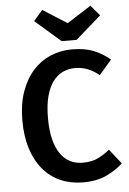

<svg xmlns="http://www.w3.org/2000/svg" viewBox="-62 -977 698 1037"><g transform="rotate(-5 287.0 -458.5)"><path d="M353 -91Q404 -91 438.5 -108.5Q473 -126 500 -149L563 -69Q528 -36 475 -10.5Q422 15 347 15Q281 15 226 -8.5Q171 -32 131.5 -78Q92 -124 70 -191.5Q48 -259 48 -347Q48 -434 71.5 -501Q95 -568 135.5 -613.5Q176 -659 230.5 -682.5Q285 -706 348 -706Q416 -706 464 -687Q512 -668 554 -633L486 -554Q427 -604 356 -604Q321 -604 290 -590Q259 -576 236 -545Q213 -514 200 -465.5Q187 -417 187 -347Q187 -279 199.5 -230.5Q212 -182 234.5 -151Q257 -120 287 -105.5Q317 -91 353 -91ZM338 -849 468 -932 516 -876 378 -755H297L158 -876L207 -932Z"/></g></svg>

Font: Qnwhxotralxmqkhsjrfbfhwcoqn
Style: Regular
Weight: 500
Designer: Carrois Corporate & Edenspiekermann
Foundry: Carrois Corporate GbR & Edenspiekermann AG
Version: Version 2.001